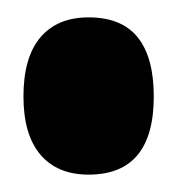

<svg xmlns="http://www.w3.org/2000/svg" viewBox="-20 -188 204 221"><path d="M82 13Q46 13 26.5 -10Q7 -33 7 -77Q7 -122 26.5 -145Q46 -168 82 -168Q120 -168 138.5 -145Q157 -122 157 -77Q157 13 82 13Z"/></svg>

Font: Bricolage Grotesque 48pt Condensed ExtraBold
Style: Regular
Weight: 800
Width: 3
Designer: Mathieu Triay
Foundry: Atelier Triay
Version: Version 1.001;gftools[0.9.33.dev8+g029e19f]